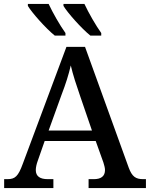

<svg xmlns="http://www.w3.org/2000/svg" viewBox="-20 -951 758 971"><path d="M437 -771H492V-784C464 -823 428 -886 407 -931H301V-921C322 -886 392 -807 437 -771ZM257 -771H311V-784C283 -823 247 -886 226 -931H121V-921C142 -886 212 -807 257 -771ZM1 0H250V-45H221C183 -45 161 -59 161 -91C161 -104 165 -122 171 -138L206 -238H464L503 -129C507 -115 511 -103 511 -91C511 -59 490 -45 455 -45H428V0H718V-45H704C667 -45 648 -57 631 -103L410 -714H316L95 -122C72 -59 56 -45 18 -45H1ZM226 -291 291 -471C313 -528 327 -573 338 -620C349 -572 367 -518 386 -463L445 -291Z"/></svg>

Font: Noto Serif Medium
Style: Regular
Weight: 500
Designer: Monotype Design Team
Foundry: Monotype Imaging Inc.
Version: Version 2.013